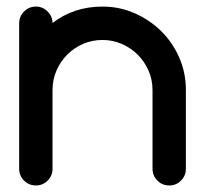

<svg xmlns="http://www.w3.org/2000/svg" viewBox="-20 -567 626 587"><path d="M140.6 -496.6Q205.6 -546.9 293.5 -546.9Q344.7 -546.9 390.9 -526.9Q437 -506.8 472.2 -472.4Q507.3 -438 527.8 -391.4Q548.3 -344.7 548.3 -292V-51.3Q548.3 -29.8 533.4 -14.9Q518.6 0 497.6 0Q476.1 0 461.2 -14.9Q446.3 -29.8 446.3 -51.3V-292Q446.3 -323.2 434.1 -351.1Q421.9 -378.9 401.1 -399.7Q380.4 -420.4 352.5 -432.6Q324.7 -444.8 293.5 -444.8Q261.7 -444.8 234.1 -432.9Q206.5 -420.9 185.5 -399.9Q164.6 -378.9 152.6 -351.1Q140.6 -323.2 140.6 -292V-51.3Q140.6 -29.8 125.7 -14.9Q110.8 0 89.8 0Q68.4 0 53.5 -14.9Q38.6 -29.8 38.6 -51.3V-495.6Q38.6 -516.6 53.5 -531.7Q68.4 -546.9 89.8 -546.9Q110.8 -546.9 125.7 -531.7Q140.6 -516.6 140.6 -496.6Z"/></svg>

Font: Comfortaa
Style: Bold
Weight: 700
Designer: Johan Aakerlund
Foundry: Johan Aakerlund
Version: Version 2.001; ttfautohint (v1.4.1)